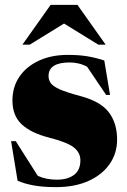

<svg xmlns="http://www.w3.org/2000/svg" viewBox="-20 -752 522 787"><path d="M258 -527Q304.5 -527 338.5 -521.2Q372.5 -515.5 407.5 -504L431 -363H415L337 -478.5Q319 -488 301.2 -492Q283.5 -496 266 -496Q179 -496 179 -440.5Q179 -424 188.2 -411Q197.5 -398 225 -385.8Q252.5 -373.5 308.5 -358.5Q392 -336.5 426 -291.8Q460 -247 460 -180Q460 -123 429 -79Q398 -35 342 -10Q286 15 210 15Q153.5 15 115 7.5Q76.5 0 52 -11.5L25.5 -173.5H44.5L135 -31Q153 -23 173 -19.2Q193 -15.5 212.5 -15.5Q257 -15.5 283.2 -35Q309.5 -54.5 309.5 -95Q309.5 -126.5 282.5 -147.8Q255.5 -169 181 -188Q106.5 -207 68.8 -242.5Q31 -278 31 -340Q31 -395.5 59.5 -437.5Q88 -479.5 139.2 -503.2Q190.5 -527 258 -527ZM72 -569 187.5 -732H297.5L413 -569H383L242.5 -655.5L102 -569Z"/></svg>

Font: Newsreader 72pt ExtraBold
Style: Regular
Weight: 800
Designer: Hugues Gentile
Foundry: Production Type
Version: Version 1.003; ttfautohint (v1.8.3)